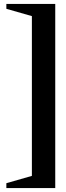

<svg xmlns="http://www.w3.org/2000/svg" viewBox="-20 -754 337 978"><path d="M261.4 204H12.4V179.2L173.4 133L142.4 185V-715L173.4 -663L12.4 -709.2V-734H261.4Z"/></svg>

Font: Platypi Light
Style: Regular
Weight: 300
Designer: David Sargent
Foundry: Bolt Cutter Type
Version: Version 1.200